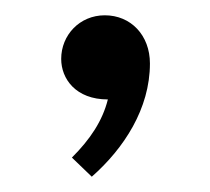

<svg xmlns="http://www.w3.org/2000/svg" viewBox="-20 -130 275 251"><path d="M60 -53C60 -27 79 0 121 0C114 28 98 52 74 76L100 101C142 64 176 12 176 -47C176 -84 151 -110 117 -110C84 -110 60 -84 60 -53Z"/></svg>

Font: Stint Ultra Expanded
Style: Regular
Weight: 400
Width: 7
Designer: Astigmatic (AOETI)
Foundry: Astigmatic (AOETI)
Version: Version 1.000